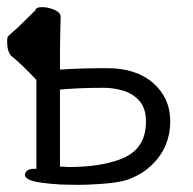

<svg xmlns="http://www.w3.org/2000/svg" viewBox="-20 -502 540 538"><path d="M82 -278Q41 -322 12 -345Q0 -357 0 -386Q0 -397 3 -401L30 -425Q64 -458 79 -473Q80 -482 98 -482Q115 -482 132.5 -474.5Q150 -467 150 -454Q150 -442 149 -417.5Q148 -393 148 -307Q205 -311 280 -311Q362 -311 409.5 -269Q457 -227 457 -163Q457 -75 384 -22Q349 1 316 7Q290 12 252 14Q223 16 197 16L149 15Q89 11 69.5 4.5Q50 -2 50 -12Q50 -19 56.5 -24Q63 -29 74 -29H82ZM172 -34Q259 -34 315 -55Q389 -81 389 -161Q389 -199 370.5 -219.5Q352 -240 325 -248Q298 -256 271 -256Q202 -256 148 -251V-35H159Q165 -34 172 -34Z"/></svg>

Font: Moon Stars Kai T HW
Style: Regular
Weight: 400
Designer: GuiWonder
Version: Version 1.101